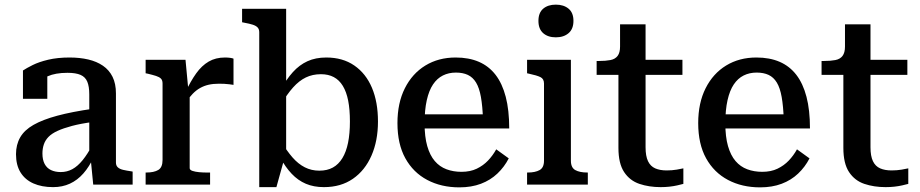

<svg xmlns="http://www.w3.org/2000/svg" viewBox="-20 -796 3969 828"><path d="M381 -327V-270Q328 -263 290.5 -253Q253 -243 228 -231.5Q203 -220 189 -205.5Q175 -191 169 -173Q163 -155 163 -134Q163 -107 172.5 -89Q182 -71 200 -62.5Q218 -54 242 -54Q269 -54 292 -66.5Q315 -79 336.5 -105.5Q358 -132 379 -172L384 -118Q365 -77 339.5 -48Q314 -19 281.5 -4Q249 11 209 11Q160 11 124 -5Q88 -21 68.5 -52.5Q49 -84 49 -131Q49 -172 67 -203.5Q85 -235 124.5 -257.5Q164 -280 227 -297Q290 -314 381 -327ZM382 0 371 -112 365 -117V-389Q365 -423 356.5 -443.5Q348 -464 327.5 -473Q307 -482 271 -482Q219 -482 185.5 -467Q152 -452 137 -434Q134 -441 136 -449.5Q138 -458 144.5 -465.5Q151 -473 161 -478Q171 -483 184 -485V-370H79V-492Q94 -502 121 -515.5Q148 -529 188 -538.5Q228 -548 280 -548Q324 -548 360.5 -539.5Q397 -531 424 -512.5Q451 -494 465.5 -464.5Q480 -435 480 -393V-95Q480 -82 488 -74.5Q496 -67 511 -63.5Q526 -60 547 -57L552 -56V0Z M987 -543V-430Q980 -431 969.5 -432.5Q959 -434 947 -434.5Q935 -435 924 -435Q899 -435 879.5 -430.5Q860 -426 843 -416.5Q826 -407 811 -391.5Q796 -376 780 -353L779 -397Q802 -446 826 -479.5Q850 -513 880 -530.5Q910 -548 950 -548Q963 -548 973 -546.5Q983 -545 987 -543ZM608 0V-52H611Q644 -52 662.5 -63Q681 -74 681 -106V-436Q681 -450 674 -457Q667 -464 653 -468.5Q639 -473 618 -478L608 -480V-538H780L793 -400L798 -402V-71Q798 -63 810 -59Q822 -55 838.5 -53.5Q855 -52 869 -52H886V0Z M1377 11Q1333 11 1299 -3.5Q1265 -18 1238 -46.5Q1211 -75 1188 -117L1192 -187Q1217 -145 1241.5 -117Q1266 -89 1294.5 -74.5Q1323 -60 1357 -60Q1391 -60 1415.5 -73.5Q1440 -87 1456.5 -114Q1473 -141 1481 -180.5Q1489 -220 1489 -272Q1489 -324 1481.5 -362Q1474 -400 1458.5 -425.5Q1443 -451 1419.5 -463.5Q1396 -476 1364 -476Q1328 -476 1299 -462Q1270 -448 1244 -419Q1218 -390 1191 -344L1190 -408Q1215 -454 1243 -485Q1271 -516 1306 -532Q1341 -548 1387 -548Q1458 -548 1508 -513.5Q1558 -479 1584 -417.5Q1610 -356 1610 -272Q1610 -189 1582 -125Q1554 -61 1502 -25Q1450 11 1377 11ZM1098 -657Q1098 -670 1091 -677.5Q1084 -685 1070 -689.5Q1056 -694 1034 -698L1024 -700V-758H1214V-122L1207 -115L1172 11H1098Z M1811 -264Q1811 -206 1822.5 -166Q1834 -126 1855 -101.5Q1876 -77 1905.5 -66Q1935 -55 1970 -55Q2008 -55 2036 -68.5Q2064 -82 2084.5 -103.5Q2105 -125 2120 -152L2174 -113Q2155 -76 2125 -47.5Q2095 -19 2054 -3.5Q2013 12 1961 12Q1883 12 1822.5 -20Q1762 -52 1728 -113.5Q1694 -175 1694 -265Q1694 -352 1726 -415.5Q1758 -479 1814.5 -513.5Q1871 -548 1945 -548Q2002 -548 2045 -529.5Q2088 -511 2117 -473.5Q2146 -436 2161 -378.5Q2176 -321 2176 -242H1783V-303H2086L2063 -280Q2061 -338 2054 -377.5Q2047 -417 2033 -440Q2019 -463 1997.5 -473Q1976 -483 1946 -483Q1915 -483 1890 -470.5Q1865 -458 1847.5 -432Q1830 -406 1820.5 -364Q1811 -322 1811 -264Z M2377 -635Q2343 -635 2322.5 -653Q2302 -671 2302 -706Q2302 -741 2322.5 -758.5Q2343 -776 2377 -776Q2411 -776 2432 -758.5Q2453 -741 2453 -706Q2453 -671 2432 -653Q2411 -635 2377 -635ZM2442 -538V-103Q2442 -73 2461 -62.5Q2480 -52 2513 -52H2515V0H2253V-52H2256Q2288 -52 2307 -62.5Q2326 -73 2326 -103V-436Q2326 -456 2310.5 -463.5Q2295 -471 2262 -478L2253 -480V-538Z M2553 -473V-533H2563Q2592 -533 2612.5 -537Q2633 -541 2643.5 -555Q2654 -569 2654 -595L2730 -538H2923V-473ZM2764 -161Q2764 -123 2774.5 -101Q2785 -79 2805.5 -70Q2826 -61 2855 -61Q2878 -61 2898.5 -64.5Q2919 -68 2927 -70V-3Q2916 0 2900.5 3.5Q2885 7 2867 9Q2849 11 2829 11Q2779 11 2737.5 -3Q2696 -17 2671.5 -54Q2647 -91 2647 -158V-522L2654 -530V-691H2764Z M3108 -264Q3108 -206 3119.5 -166Q3131 -126 3152 -101.5Q3173 -77 3202.5 -66Q3232 -55 3267 -55Q3305 -55 3333 -68.5Q3361 -82 3381.5 -103.5Q3402 -125 3417 -152L3471 -113Q3452 -76 3422 -47.5Q3392 -19 3351 -3.5Q3310 12 3258 12Q3180 12 3119.5 -20Q3059 -52 3025 -113.5Q2991 -175 2991 -265Q2991 -352 3023 -415.5Q3055 -479 3111.5 -513.5Q3168 -548 3242 -548Q3299 -548 3342 -529.5Q3385 -511 3414 -473.5Q3443 -436 3458 -378.5Q3473 -321 3473 -242H3080V-303H3383L3360 -280Q3358 -338 3351 -377.5Q3344 -417 3330 -440Q3316 -463 3294.5 -473Q3273 -483 3243 -483Q3212 -483 3187 -470.5Q3162 -458 3144.5 -432Q3127 -406 3117.5 -364Q3108 -322 3108 -264Z M3523 -473V-533H3533Q3562 -533 3582.5 -537Q3603 -541 3613.5 -555Q3624 -569 3624 -595L3700 -538H3893V-473ZM3734 -161Q3734 -123 3744.5 -101Q3755 -79 3775.5 -70Q3796 -61 3825 -61Q3848 -61 3868.5 -64.5Q3889 -68 3897 -70V-3Q3886 0 3870.5 3.5Q3855 7 3837 9Q3819 11 3799 11Q3749 11 3707.5 -3Q3666 -17 3641.5 -54Q3617 -91 3617 -158V-522L3624 -530V-691H3734Z"/></svg>

Font: Roboto Serif SemiCondensed Medium
Style: Regular
Weight: 500
Width: 4
Designer: Greg Gazdowicz
Foundry: Commercial Type
Version: Version 1.007